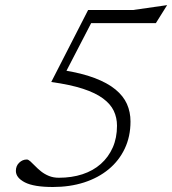

<svg xmlns="http://www.w3.org/2000/svg" viewBox="-20 -738 688 768"><path d="M325 -645.5 355.5 -666.5 233.5 -431 231.5 -457.5Q307 -445.5 358.8 -425.8Q410.5 -406 442 -380Q473.5 -354 487.8 -322Q502 -290 502 -252Q502 -192 479 -143.5Q456 -95 414.5 -60.8Q373 -26.5 316.2 -8.2Q259.5 10 191.5 10Q115.5 10 79.5 -8.5Q43.5 -27 43.5 -54.5Q43.5 -74.5 56.8 -87.2Q70 -100 87.5 -100Q93 -100 101.2 -92.8Q109.5 -85.5 120 -74.5Q130.5 -63.5 144.2 -52.5Q158 -41.5 175.8 -34.2Q193.5 -27 215.5 -27Q267 -27 309.8 -41Q352.5 -55 383.2 -82.2Q414 -109.5 431 -148Q448 -186.5 448 -235Q448 -267.5 435 -294.8Q422 -322 392 -344.2Q362 -366.5 311.5 -383Q261 -399.5 185 -410L332.5 -698H512.5L648.5 -717.5L603.5 -645.5Z"/></svg>

Font: Newsreader 9pt Light
Style: Italic
Weight: 300
Italic angle: -17°
Designer: Hugues Gentile
Foundry: Production Type
Version: Version 1.003